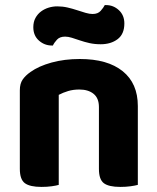

<svg xmlns="http://www.w3.org/2000/svg" viewBox="-20 -728 619 755"><path d="M369 -307Q369 -342 348 -359Q327 -376 292 -376Q268 -376 248 -370Q228 -364 211 -355V-1Q201 2 183 4.5Q165 7 143 7Q98 7 78 -7.5Q58 -22 58 -64V-373Q58 -399 69 -415Q80 -431 100 -445Q132 -468 182.5 -482Q233 -496 294 -496Q403 -496 462.5 -448Q522 -400 522 -311V-1Q511 2 493 4.5Q475 7 453 7Q408 7 388.5 -7.5Q369 -22 369 -64ZM205 -703Q226 -703 245.5 -698.5Q265 -694 283 -688Q301 -682 316.5 -677.5Q332 -673 344 -673Q365 -673 376 -685.5Q387 -698 392 -708H397Q426 -708 447.5 -688Q469 -668 469 -636Q469 -594 442.5 -574Q416 -554 376 -554Q352 -554 332 -558.5Q312 -563 294.5 -569Q277 -575 262.5 -579.5Q248 -584 236 -584Q215 -584 204 -572Q193 -560 188 -549H184Q155 -549 133 -568.5Q111 -588 111 -621Q111 -642 119.5 -657.5Q128 -673 141.5 -683Q155 -693 171.5 -698Q188 -703 205 -703Z"/></svg>

Font: Baloo 2
Style: Bold
Weight: 700
Designer: Sarang Kulkarni and Ek Type
Foundry: Ek Type
Version: Version 1.640;hotconv 1.0.111;makeotfexe 2.5.65597; ttfautoh